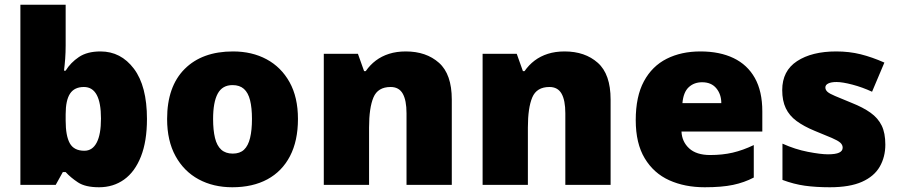

<svg xmlns="http://www.w3.org/2000/svg" viewBox="-20 -780 3795 810"><path d="M398 10Q340 10 309 -10.5Q278 -31 257 -54H245L215 0H66V-760H257V-588Q257 -559 255 -532Q253 -505 250 -482H257Q278 -516 313 -539.5Q348 -563 404 -563Q490 -563 545 -490Q600 -417 600 -278Q600 -184 574.5 -119.5Q549 -55 503.5 -22.5Q458 10 398 10ZM336 -144Q370 -144 388 -178.5Q406 -213 406 -280Q406 -413 334 -413Q294 -413 275.5 -385Q257 -357 257 -298V-271Q257 -207 274.5 -175.5Q292 -144 336 -144Z M960 10Q880 10 818 -23.5Q756 -57 720.5 -121.5Q685 -186 685 -278Q685 -415 759 -489Q833 -563 963 -563Q1043 -563 1104.5 -530Q1166 -497 1201.5 -433.5Q1237 -370 1237 -278Q1237 -186 1203.5 -121.5Q1170 -57 1108 -23.5Q1046 10 960 10ZM962 -132Q992 -132 1009.5 -148.5Q1027 -165 1035 -198Q1043 -231 1043 -278Q1043 -325 1035 -357Q1027 -389 1009 -405Q991 -421 961 -421Q918 -421 898.5 -385Q879 -349 879 -278Q879 -231 887 -198Q895 -165 913.5 -148.5Q932 -132 962 -132Z M1346 0V-553H1490L1516 -480H1523Q1541 -506 1565.5 -524.5Q1590 -543 1621.5 -553Q1653 -563 1692 -563Q1778 -563 1832 -515Q1886 -467 1886 -360V0H1695V-302Q1695 -357 1679 -385Q1663 -413 1628 -413Q1574 -413 1555.5 -369Q1537 -325 1537 -242V0Z M2016 0V-553H2160L2186 -480H2193Q2211 -506 2235.5 -524.5Q2260 -543 2291.5 -553Q2323 -563 2362 -563Q2448 -563 2502 -515Q2556 -467 2556 -360V0H2365V-302Q2365 -357 2349 -385Q2333 -413 2298 -413Q2244 -413 2225.5 -369Q2207 -325 2207 -242V0Z M2953 10Q2869 10 2803.5 -19.5Q2738 -49 2700 -112Q2662 -175 2662 -273Q2662 -373 2696.5 -437Q2731 -501 2792.5 -532Q2854 -563 2935 -563Q3016 -563 3074.5 -535Q3133 -507 3164.5 -451Q3196 -395 3196 -310V-225H2855Q2857 -182 2887.5 -154Q2918 -126 2976 -126Q3028 -126 3071 -136Q3114 -146 3160 -168V-31Q3120 -10 3072.5 0Q3025 10 2953 10ZM2859 -345H3023Q3023 -382 3002 -407.5Q2981 -433 2942 -433Q2908 -433 2885.5 -412Q2863 -391 2859 -345Z M3481 10Q3422 10 3375.5 3.5Q3329 -3 3281 -21V-174Q3334 -150 3388 -139.5Q3442 -129 3473 -129Q3505 -129 3520 -136Q3535 -143 3535 -157Q3535 -169 3525 -178Q3515 -187 3489.5 -198Q3464 -209 3417 -228Q3371 -247 3340.5 -269.5Q3310 -292 3295 -323.5Q3280 -355 3280 -400Q3280 -481 3342.5 -522Q3405 -563 3508 -563Q3563 -563 3611 -551Q3659 -539 3711 -516L3659 -393Q3618 -412 3576 -423Q3534 -434 3509 -434Q3487 -434 3474.5 -428Q3462 -422 3462 -411Q3462 -401 3470.5 -393Q3479 -385 3503 -375Q3527 -365 3573 -346Q3621 -327 3652.5 -304.5Q3684 -282 3699.5 -250.5Q3715 -219 3715 -170Q3715 -118 3691.5 -77Q3668 -36 3616.5 -13Q3565 10 3481 10Z"/></svg>

Font: Noto Sans Symbols Black
Style: Regular
Weight: 900
Version: Version 2.002